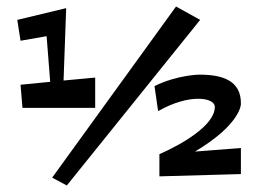

<svg xmlns="http://www.w3.org/2000/svg" viewBox="-20 -591 803 589"><path d="M719 -137 578 -126C718 -209 719 -271 719 -271C721 -346 659 -362 592 -362C592 -362 526 -362 454 -327L465 -250C514 -278 557 -288 588 -288C619 -288 639 -278 639 -263C639 -206 537 -148 469 -118V-50L719 -57ZM520 -571 140 -46 185 -22 594 -530ZM272 -353 175 -344 183 -566 33 -530 43 -466 123 -480 134 -340 43 -331 49 -260H272Z"/></svg>

Font: Peralta
Style: Regular
Weight: 400
Designer: Astigmatic (AOETI)
Foundry: Astigmatic (AOETI)
Version: Version 1.000